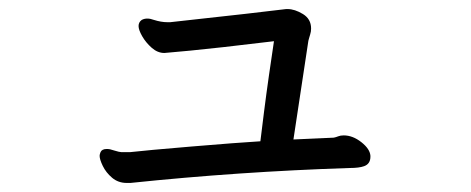

<svg xmlns="http://www.w3.org/2000/svg" viewBox="-20 -409 1040 424"><path d="M474 -305Q393 -296 343 -292Q328 -292 315 -303.5Q302 -315 294 -329Q286 -343 286 -351.5Q286 -360 293 -365Q304 -371 320 -365Q336 -360 349 -360H356Q390 -364 437 -369Q521 -378 612 -389H615Q631 -389 649 -378Q667 -367 667 -346Q667 -339 665 -333Q663 -327 662.5 -324.5Q662 -322 661 -319L628 -101L717 -105Q722 -106 727 -108Q732 -110 739 -110Q759 -110 778 -95Q797 -80 798 -65V-63Q798 -47 784 -42Q773 -38 752 -38Q507 -30 268 -5H260Q241 -5 227.5 -16.5Q214 -28 207 -42.5Q200 -57 200 -65Q200 -68 202 -73Q205 -80 216 -80Q223 -80 231 -77Q244 -73 248 -73H267Q302 -77 403.5 -85.5Q505 -94 555 -97Q558 -122 563 -161.5Q568 -201 574 -243Q580 -285 585 -318Z"/></svg>

Font: Moon Stars Kai HW
Style: Bold
Weight: 700
Designer: GuiWonder
Version: Version 1.101